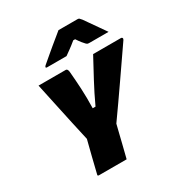

<svg xmlns="http://www.w3.org/2000/svg" viewBox="-214 -1097 1172 1246"><g transform="rotate(-30 371.5 -473.5)"><path d="M371 0H164Q152 0 156 -11Q170 -69 184.5 -127.5Q199 -186 214 -244Q200 -305 183 -383Q166 -461 148.5 -543.5Q131 -626 115 -700H319Q332 -700 335 -677Q341 -609 344.5 -543.5Q348 -478 346 -397H367Q405 -479 444 -551.5Q483 -624 524 -700H732Q740 -700 742.5 -694.5Q745 -689 740 -681Q664 -571 586 -458Q508 -345 429 -234Q421 -201 412.5 -167.5Q404 -134 396 -100Q390 -75 383.5 -50Q377 -25 371 0ZM407 -947H550Q558 -947 562 -943.5Q566 -940 576 -928Q583 -918 601.5 -891.5Q620 -865 642.5 -833Q665 -801 683 -775H541Q530 -775 525.5 -777Q521 -779 516 -784Q509 -791 498 -804.5Q487 -818 471 -842Q465 -842 457 -842Q428 -818 407 -803Q386 -788 368 -775H223Q212 -775 214 -783Q216 -787 220 -791Q224 -795 240 -808Q254 -820 276.5 -839Q299 -858 323.5 -878.5Q348 -899 370.5 -917Q393 -935 407 -947Z"/></g></svg>

Font: Recursive Sn Lnr St Blk
Style: Italic
Weight: 900
Italic angle: -15°
Version: Version 1.079;hotconv 1.0.112;makeotfexe 2.5.65598; ttfautoh